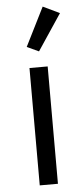

<svg xmlns="http://www.w3.org/2000/svg" viewBox="-55 -810 360 841"><g transform="rotate(-5 125.0 -389.5)"><path d="M85 0V-516H165V0ZM133 -585 81 -609 166 -779 239 -744Z"/></g></svg>

Font: IBM Plex Sans Thai Looped
Style: Regular
Weight: 400
Designer: Mike Abbink, Paul van der Laan, Pieter van Rosmalen, Ben Mitchell, Mark Frömberg
Foundry: Bold Monday
Version: Version 1.1